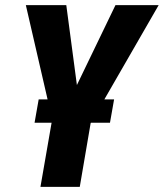

<svg xmlns="http://www.w3.org/2000/svg" viewBox="-20 -731 641 751"><path d="M239.3 -710.9 280.8 -398.4 431.6 -710.9H600.6L334.5 -249L292 0H138.2L184.1 -264.2L81.1 -710.9ZM426.3 -342.3 410.2 -251H115.2L131.3 -342.3Z"/></svg>

Font: Roboto Condensed ExtraBold
Style: Italic
Weight: 800
Italic angle: -12°
Designer: Christian Robertson
Foundry: Google
Version: Version 3.008; 2023